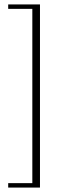

<svg xmlns="http://www.w3.org/2000/svg" viewBox="-20 -720 296 867"><path d="M160.5 -700V127H17V107H126V-680H17V-700Z"/></svg>

Font: Newsreader Text ExtraLight
Style: Regular
Weight: 275
Designer: Hugues Gentile
Foundry: Production Type
Version: Version 1.001